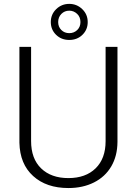

<svg xmlns="http://www.w3.org/2000/svg" viewBox="-20 -950 697 980"><path d="M79.1 0ZM579.6 -710.9V-225.6Q579.1 -153.8 547.9 -100.6Q516.6 -47.4 459.7 -18.8Q402.8 9.8 329.1 9.8Q216.8 9.8 149.2 -51.5Q81.5 -112.8 79.1 -221.2V-710.9H138.7V-230Q138.7 -140.1 189.9 -90.6Q241.2 -41 329.1 -41Q417 -41 468 -90.8Q519 -140.6 519 -229.5V-710.9ZM239.3 -837.4Q239.3 -876.5 266.8 -903.3Q294.4 -930.2 333.5 -930.2Q372.1 -930.2 399.9 -903.3Q427.7 -876.5 427.7 -837.4Q427.7 -798.8 400.9 -772.5Q374 -746.1 333.5 -746.1Q293 -746.1 266.1 -772.5Q239.3 -798.8 239.3 -837.4ZM276.9 -837.4Q276.9 -813 293 -796.9Q309.1 -780.8 333.5 -780.8Q357.4 -780.8 374 -796.6Q390.6 -812.5 390.6 -837.4Q390.6 -863.3 373.5 -879.4Q356.4 -895.5 333.5 -895.5Q309.6 -895.5 293.2 -878.9Q276.9 -862.3 276.9 -837.4Z"/></svg>

Font: Roboto Light
Style: Regular
Weight: 300
Designer: Google
Version: Version 2.134; 2016; ttfautohint (v1.6)